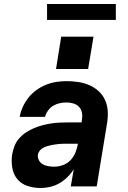

<svg xmlns="http://www.w3.org/2000/svg" viewBox="-20 -935 640 963"><path d="M183 8Q149 8 117.5 -2.5Q86 -13 66.5 -37Q47 -61 41.5 -94Q36 -127 41 -161Q45 -182 53 -203Q61 -224 76 -241Q91 -258 110 -270.5Q129 -283 150 -292Q171 -301 192 -306.5Q213 -312 234.5 -315.5Q256 -319 277 -320Q298 -321 319 -321H389L391 -334Q394 -352 391 -369.5Q388 -387 376.5 -399Q365 -411 348.5 -416Q332 -421 314 -421Q297 -421 280 -417.5Q263 -414 247.5 -405Q232 -396 221 -380.5Q210 -365 206 -349H79Q83 -374 94.5 -399Q106 -424 123 -445.5Q140 -467 163 -483.5Q186 -500 211 -510Q236 -520 262 -524Q288 -528 314 -528Q344 -528 373.5 -523.5Q403 -519 429 -507.5Q455 -496 475.5 -477Q496 -458 507.5 -432Q519 -406 520.5 -376.5Q522 -347 517 -317L465 0H335L350 -86Q336 -64 317.5 -46Q299 -28 277 -15.5Q255 -3 231 2.5Q207 8 183 8ZM252 -99Q274 -99 296 -107Q318 -115 334 -132Q350 -149 358.5 -170.5Q367 -192 371 -214H319Q309 -214 298.5 -214Q288 -214 277.5 -213Q267 -212 257 -210.5Q247 -209 236.5 -207Q226 -205 215.5 -201.5Q205 -198 195.5 -193Q186 -188 179 -179Q172 -170 170 -160Q168 -145 175 -131.5Q182 -118 194.5 -111Q207 -104 222 -101.5Q237 -99 252 -99ZM261 -589 287 -751H449L422 -589ZM561 -835H216V-915H561Z"/></svg>

Font: Iosevka SS04 XBd Ex Obl
Style: Regular
Weight: 800
Width: 7
Italic angle: -9°
Monospace: yes
Designer: Belleve Invis
Foundry: Belleve Invis
Version: Version 19.0.0; ttfautohint (v1.8.4)